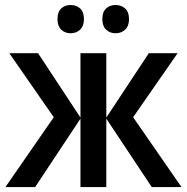

<svg xmlns="http://www.w3.org/2000/svg" viewBox="-20 -756 755 776"><path d="M697.8 -541 518.1 -282.2 713.4 0H593.3L409.7 -276.4V0H305.2V-276.4L122.1 0H2L197.3 -282.2L17.6 -541H133.8L305.2 -280.8V-541H409.7V-280.8L581.5 -541ZM212.4 -678.7Q212.4 -708 227.5 -721.9Q242.7 -735.8 265.6 -735.8Q288.6 -735.8 304 -721.7Q319.3 -707.5 319.3 -678.7Q319.3 -650.9 304 -636.2Q288.6 -621.6 265.6 -621.6Q242.7 -621.6 227.5 -636Q212.4 -650.4 212.4 -678.7ZM393.6 -678.7Q393.6 -708 408.9 -721.9Q424.3 -735.8 447.3 -735.8Q470.2 -735.8 485.8 -721.7Q501.5 -707.5 501.5 -678.7Q501.5 -650.9 485.8 -636.2Q470.2 -621.6 447.3 -621.6Q423.8 -621.6 408.7 -636.2Q393.6 -650.9 393.6 -678.7Z"/></svg>

Font: Open Sans SemiCondensed SemiBold
Style: Regular
Weight: 600
Width: 4
Designer: Monotype Design Team
Foundry: Monotype Imaging Inc.
Version: Version 3.000